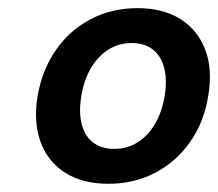

<svg xmlns="http://www.w3.org/2000/svg" viewBox="-20 -760 531 467"><path d="M243.7 -313Q181.2 -313 138.9 -339.6Q96.7 -366.2 78.9 -414.3Q61 -462.4 71.3 -525.9Q82.5 -590.3 116 -638.4Q149.4 -686.5 200.7 -713.4Q252 -740.2 314.5 -740.2Q377 -740.2 419.2 -713.4Q461.4 -686.5 479.5 -638.4Q497.6 -590.3 486.3 -525.9Q476.1 -462.4 442.1 -414.3Q408.2 -366.2 357.2 -339.6Q306.2 -313 243.7 -313ZM257.8 -397.9Q290 -397.9 315.2 -414.1Q340.3 -430.2 357.2 -459Q374 -487.8 380.4 -525.9Q386.7 -564.9 379.6 -593.8Q372.6 -622.6 352.5 -638.9Q332.5 -655.3 300.3 -655.3Q268.6 -655.3 243.2 -639.2Q217.8 -623 200.9 -594Q184.1 -564.9 177.7 -525.9Q171.4 -487.8 178.5 -459Q185.5 -430.2 205.6 -414.1Q225.6 -397.9 257.8 -397.9Z"/></svg>

Font: Inter 24pt SemiBold
Style: Italic
Weight: 600
Italic angle: -9.3988°
Designer: Rasmus Andersson
Foundry: rsms
Version: Version 4.001;git-66647c0bb